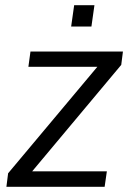

<svg xmlns="http://www.w3.org/2000/svg" viewBox="-20 -714 496 734"><path d="M4.5 0 11 -51.5 352 -458.5H88.5L96.5 -517H450L443.5 -466L103 -59H388.5L380 0ZM252 -612.5 263.5 -694H341L329.5 -612.5Z"/></svg>

Font: Public Sans Light
Style: Italic
Weight: 300
Italic angle: -8°
Designer: The Public Sans project authors (U.S. Web Design System). Libre Franklin designed by Pablo Impallari and Rodrigo Fuenzal
Version: Version 1.007; ttfautohint (v1.8.1) -l 8 -r 50 -G 200 -x 14 